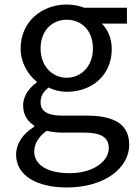

<svg xmlns="http://www.w3.org/2000/svg" viewBox="-20 -577 604 847"><path d="M275 250C443 250 550 163 550 62C550 -28 486 -67 361 -67H254C181 -67 159 -92 159 -126C159 -156 174 -174 194 -191C218 -179 248 -172 274 -172C386 -172 473 -245 473 -361C473 -408 455 -448 429 -473H540V-543H351C332 -551 305 -557 274 -557C165 -557 71 -482 71 -363C71 -298 106 -245 142 -217V-213C113 -193 82 -157 82 -112C82 -69 103 -40 131 -23V-18C80 13 51 58 51 105C51 198 143 250 275 250ZM274 -234C212 -234 159 -284 159 -363C159 -443 211 -490 274 -490C339 -490 390 -443 390 -363C390 -284 337 -234 274 -234ZM288 187C189 187 131 150 131 92C131 61 147 28 186 0C210 6 236 8 256 8H350C422 8 460 26 460 77C460 133 393 187 288 187Z"/></svg>

Font: Source Han Sans KR
Style: Regular
Weight: 400
Designer: Ryoko NISHIZUKA 西塚涼子 (kana, bopomofo & ideographs); Paul D. Hunt (Latin, Greek & Cyrillic); Sandoll Communications 산돌커뮤니
Foundry: Adobe
Version: Version 2.004;hotconv 1.0.118;makeotfexe 2.5.65603